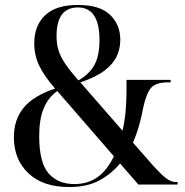

<svg xmlns="http://www.w3.org/2000/svg" viewBox="-20 -744 746 774"><path d="M259 10Q153 10 94.5 -45.5Q36 -101 36 -191Q36 -262 75.5 -310Q115 -358 202 -387Q157 -439 137.5 -480.5Q118 -522 118 -570Q118 -640 161.5 -682Q205 -724 294 -724Q383 -724 424 -684Q465 -644 465 -584Q465 -549 451 -518Q437 -487 402 -460Q367 -433 304 -412L474 -217Q483 -256 486.5 -297.5Q490 -339 490 -378V-422H668V-412H657Q610 -412 590.5 -391.5Q571 -371 558 -313Q551 -275 541 -239.5Q531 -204 516 -169L595 -79Q632 -38 651.5 -24Q671 -10 690 -10H696V0H538L464 -85Q429 -43 380 -16.5Q331 10 259 10ZM296 -420Q339 -444 360 -481Q381 -518 381 -583Q381 -714 294 -714Q208 -714 208 -599Q208 -567 216 -541Q224 -515 243 -487Q262 -459 296 -420ZM280 -2Q333 -2 372 -29Q411 -56 439 -114L211 -377Q175 -352 156.5 -308Q138 -264 138 -196Q138 -89 175.5 -45.5Q213 -2 280 -2Z"/></svg>

Font: Noto Serif Display SemiCondensed Medium
Style: Regular
Weight: 500
Width: 4
Designer: Monotype Design Team
Foundry: Monotype Imaging Inc.
Version: Version 2.009